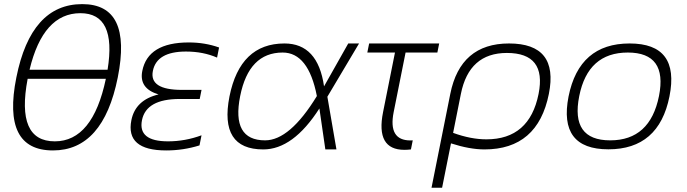

<svg xmlns="http://www.w3.org/2000/svg" viewBox="-20 -723 3326 929"><path d="M113.8 -341.8Q56.2 -39.1 245.1 -39.1Q428.7 -39.1 492.2 -341.8ZM500.5 -385.7Q544.9 -659.2 369.1 -659.2Q188.5 -659.2 123 -385.7ZM59.1 -348.1Q129.9 -703.1 377.9 -703.1Q620.6 -703.1 549.8 -348.1Q479 4.9 236.3 4.9Q-11.7 4.9 59.1 -348.1Z M1030.3 -444.3Q962.9 -473.6 879.9 -473.6Q738.3 -473.6 719.7 -379.9Q701.2 -288.1 859.9 -288.1H955.1L946.3 -244.1H849.6Q687.5 -244.1 667 -141.6Q646.5 -39.1 793 -39.1Q876 -39.1 955.1 -68.4L945.3 -19.5Q867.2 4.9 784.2 4.9Q586.4 4.9 615.7 -141.6Q635.3 -239.3 747.1 -266.1Q651.4 -294.9 668.5 -379.9Q695.8 -517.6 893.6 -517.6Q971.7 -517.6 1040 -493.2Z M1090.3 -256.3Q1141.6 -512.7 1356.4 -512.7Q1518.1 -512.7 1547.9 -305.2L1665 -512.7H1717.3L1564 -254.9L1607.9 0H1554.2L1525.4 -198.2Q1398.4 0 1253.9 0Q1040 0 1090.3 -256.3ZM1262.7 -43.9Q1382.3 -43.9 1513.2 -258.3Q1472.2 -468.8 1347.7 -468.8Q1184.1 -468.8 1142.1 -258.3Q1099.1 -43.9 1262.7 -43.9Z M1766.1 -512.7H2105L2096.2 -468.8H1942.4L1884.8 -180.7Q1857.4 -43.5 1965.8 -43.5Q1971.2 -43.5 1977.1 -43.9L1968.3 0Q1951.7 2 1937 2Q1796.9 2 1833.5 -180.7L1891.1 -468.8H1757.3Z M2172.4 -80.1Q2258.3 -48.8 2333.5 -48.8Q2542 -48.8 2585.9 -268.6Q2625.5 -466.8 2432.6 -466.8Q2249.5 -466.8 2210 -268.6ZM2442.9 -512.7Q2684.6 -512.7 2635.7 -268.6Q2582 0 2324.2 0Q2252.9 0 2162.1 -29.3L2119.1 185.5H2067.9L2158.7 -268.6Q2207.5 -512.7 2442.9 -512.7Z M2932.6 -43.9Q3125.5 -43.9 3168.5 -258.3Q3210.4 -468.8 3017.6 -468.8Q2824.7 -468.8 2782.7 -258.3Q2739.7 -43.9 2932.6 -43.9ZM2731 -256.3Q2782.2 -512.7 3026.4 -512.7Q3270.5 -512.7 3219.2 -256.3Q3168 -0.5 2923.8 -0.5Q2680.7 -0.5 2731 -256.3Z"/></svg>

Font: Sansation Light
Style: Light Italic
Weight: 300
Designer: Bernd Montag
Version: Version 1.301